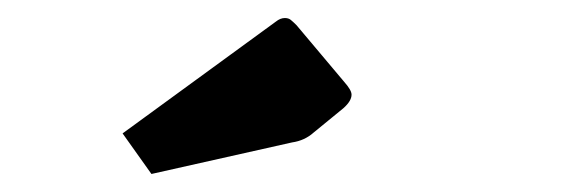

<svg xmlns="http://www.w3.org/2000/svg" viewBox="-20 -745 640 213"><path d="M116 -597 286 -721Q291 -725 296 -725Q300 -725 302.5 -723Q305 -721 309 -717L362 -654Q370 -645 370 -640Q370 -633 361 -625L328 -598Q318 -589 304 -587L148 -552Z"/></svg>

Font: Changa SemiBold
Style: Regular
Weight: 600
Designer: Eduardo Rodriguez Tunni
Foundry: Eduardo Rodriguez Tunni
Version: Version 2.002; ttfautohint (v1.5) -l 8 -r 50 -G 150 -x 14 -H